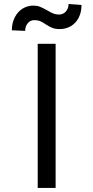

<svg xmlns="http://www.w3.org/2000/svg" viewBox="-20 -922 457 942"><path d="M252.9 0H165V-707H252.9ZM143.6 -894.5Q161.6 -894.5 175.3 -889.2Q189 -883.8 210 -872.1Q227.1 -861.8 240.5 -856.2Q253.9 -850.6 269.5 -850.6Q289.6 -850.6 303 -865.5Q316.4 -880.4 316.4 -902.3L379.9 -897.5Q379.9 -861.8 366 -835Q352.1 -808.1 327.6 -793.7Q303.2 -779.3 273.4 -779.3Q251.5 -779.3 236.3 -785.4Q221.2 -791.5 204.1 -802.7Q189.5 -813 177.2 -818.1Q165 -823.2 148.4 -823.2Q128.9 -823.2 116.2 -808.1Q103.5 -793 103.5 -770.5L38.1 -773.4Q38.1 -808.1 52 -835.9Q65.9 -863.8 90.1 -879.2Q114.3 -894.5 143.6 -894.5Z"/></svg>

Font: Pretendard
Style: Regular
Weight: 400
Designer: Base glyphs from Inter by Rasmus Andersson; Hangeul glyphs from Noto Sans CJK(Source Han Sans) by Jang Soo-young and Kan
Foundry: Kil Hyung-jin
Version: Version 1.309